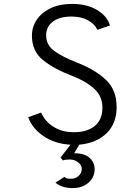

<svg xmlns="http://www.w3.org/2000/svg" viewBox="-20 -732 656 986"><path d="M265 206 311 176Q317 183 324 184.5Q331 186 347 186Q368 186 384 171Q400 156 400 135Q400 116 381 101.5Q362 87 339 87Q314 87 303 92L291 77L342 11Q262 7 203.5 -33Q145 -73 125 -130L191 -154Q212 -107 256 -80Q300 -53 359 -53Q428 -53 467 -85.5Q506 -118 506 -180Q506 -238 463 -277Q420 -316 349 -343Q255 -379 199.5 -424.5Q144 -470 144 -549Q144 -594 169 -631Q194 -668 240.5 -690Q287 -712 350 -712Q426 -712 478 -681Q530 -650 545 -601L480 -579Q466 -609 431.5 -628Q397 -647 347 -647Q286 -647 251.5 -621Q217 -595 217 -550Q217 -501 258.5 -470.5Q300 -440 377 -410Q467 -375 523 -323Q579 -271 579 -182Q579 -98 527 -47.5Q475 3 387 11L361 55Q415 55 440.5 79Q466 103 466 136Q466 179 434 206.5Q402 234 353 234Q298 234 265 206Z"/></svg>

Font: Overpass Mono Light
Style: Regular
Weight: 300
Monospace: yes
Designer: Delve Withrington, Dave Bailey
Foundry: Delve Fonts
Version: Version 1.000;DELV;Overpass